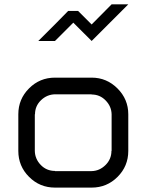

<svg xmlns="http://www.w3.org/2000/svg" viewBox="-20 -853 670 873"><path d="M396.7 -75Q432.5 -75.8 459.6 -102.5Q486.7 -129.2 486.7 -166.7H487.5V-333.3Q486.7 -369.2 460.4 -396.2Q434.2 -423.3 396.7 -423.3V-424.2H230Q193.3 -423.3 166.2 -397.1Q139.2 -370.8 139.2 -333.3H138.3V-166.7Q139.2 -130 165.4 -102.9Q191.7 -75.8 230 -75.8V-75ZM396.7 0H230Q160.8 0 112.1 -48.8Q63.3 -97.5 63.3 -166.7V-333.3Q63.3 -402.5 112.1 -451.2Q160.8 -500 230 -500H396.7Q465 -500 514.2 -450.8Q563.3 -401.7 563.3 -333.3V-166.7Q563.3 -97.5 514.6 -48.8Q465.8 0 396.7 0ZM396.7 -666.7 313.3 -750 230 -666.7H154.2Q237.5 -749.2 290 -803.3H335L396.7 -741.7L487.5 -833.3H563.3Z"/></svg>

Font: 0xA000-Squarish
Style: Squareish
Weight: 400
Version: Version 0.1